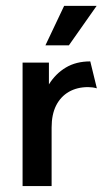

<svg xmlns="http://www.w3.org/2000/svg" viewBox="-20 -628 356 648"><path d="M56.2 0V-416.7H145.1V-343.1Q167.4 -379.2 202.1 -400Q236.8 -420.8 284.7 -420.8L306.9 -329.9Q300 -331.9 292.4 -333Q284.7 -334 277.1 -334Q240.3 -334 212.5 -318.1Q184.7 -302.1 169.4 -271.9Q154.2 -241.7 154.2 -197.9V0ZM133.3 -475 196.5 -608.3H306.2L212.5 -475Z"/></svg>

Font: Afacad Flux Medium
Style: Regular
Weight: 500
Designer: Kristian Moeller
Foundry: Dicotype
Version: Version 1.100